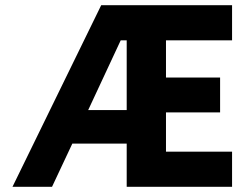

<svg xmlns="http://www.w3.org/2000/svg" viewBox="-20 -718 940 738"><path d="M258 -166 180 0H28L369 -698H872V-563H618V-420H826V-286H618V-135H872V0H467V-166ZM319 -295H467V-563H444Z"/></svg>

Font: iA Writer Quattro V
Style: Regular
Weight: 400
Designer: Mike Abbink, Paul van der Laan, Pieter van Rosmalen, Oliver Reichenstein
Foundry: Information Architects Inc.
Version: Version 2.000